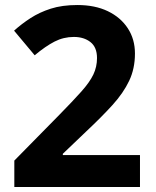

<svg xmlns="http://www.w3.org/2000/svg" viewBox="-20 -744 620 764"><path d="M537 0H37V-105L216 -287Q270 -342 303.5 -379.5Q337 -417 351.5 -447.5Q366 -478 366 -513Q366 -556 340 -576.5Q314 -597 274 -597Q233 -597 197 -578.5Q161 -560 118 -524L36 -622Q66 -649 101.5 -672Q137 -695 182 -709.5Q227 -724 288 -724Q358 -724 409 -699.5Q460 -675 488.5 -631.5Q517 -588 517 -531Q517 -471 494 -422.5Q471 -374 427.5 -326Q384 -278 321 -219L230 -132V-127H537Z"/></svg>

Font: Noto Sans Syriac Eastern
Style: Bold
Weight: 700
Designer: Patrick Giasson and the Monotype Design Team
Foundry: Monotype Imaging Inc.
Version: Version 3.001